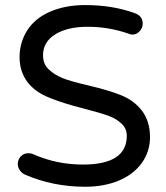

<svg xmlns="http://www.w3.org/2000/svg" viewBox="-20 -712 642 743"><path d="M77.1 -36.1Q65.4 -41 57.1 -52.7Q48.8 -64.5 48.8 -77.1Q48.8 -94.7 60.5 -106.9Q72.3 -119.1 89.8 -119.1Q100.6 -119.1 108.4 -115.2Q199.2 -75.2 300.8 -75.2Q470.7 -75.2 470.7 -186.5Q470.7 -215.8 449.2 -234.4Q429.7 -252.9 400.4 -263.7Q371.1 -274.4 303.7 -292Q226.6 -311.5 175.8 -332Q116.2 -354.5 85.9 -395Q55.7 -435.5 55.7 -491.2Q55.7 -546.9 85 -593.8Q115.2 -641.6 174.3 -667Q233.4 -692.4 309.6 -692.4Q417 -692.4 503.9 -660.2Q532.2 -649.4 532.2 -620.1Q532.2 -604.5 520.5 -591.3Q508.8 -578.1 492.2 -578.1Q485.4 -578.1 476.6 -582Q400.4 -608.4 319.3 -608.4Q241.2 -608.4 193.8 -579.1Q146.5 -549.8 146.5 -498Q146.5 -462.9 169.9 -442.4Q191.4 -421.9 223.6 -409.2Q255.9 -396.5 320.3 -381.8Q402.3 -362.3 445.3 -344.7Q497.1 -325.2 528.8 -284.2Q560.5 -243.2 560.5 -180.7Q560.5 -127 529.3 -82Q497.1 -37.1 439.9 -13.2Q382.8 10.7 309.6 10.7Q185.5 10.7 77.1 -36.1Z"/></svg>

Font: KTXP_ComRound
Style: Medium
Weight: 500
Version: Version 1.01;May 16, 2022;FontCreator 13.0.0.2683 64-bit